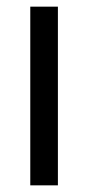

<svg xmlns="http://www.w3.org/2000/svg" viewBox="-20 -557 265 577"><path d="M154 0V-537H71V0Z"/></svg>

Font: Noto Sans Khmer Condensed
Style: Regular
Weight: 400
Width: 3
Designer: Danh Hong and the Monotype Design Team
Foundry: Monotype Imaging Inc.
Version: Version 2.004